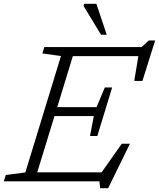

<svg xmlns="http://www.w3.org/2000/svg" viewBox="-45 -955 837 1011"><path d="M482.5 36 478.5 0H-25L-14.5 -33.5L88.5 -47L276 -660L178 -673.5L188.5 -707H700.5L738.5 -742H772L705 -529H662L683.5 -659.5H338.5L256.5 -391H463.5L507 -494.5H545.5L506.5 -366.5L467.5 -239H429L449 -344H242L151 -47.5H490L596 -198H639L524.5 36ZM517 -772H487L395.5 -923L397 -935H462.5Z"/></svg>

Font: Newsreader 6pt Light
Style: Italic
Weight: 300
Italic angle: -17°
Designer: Hugues Gentile
Foundry: Production Type
Version: Version 1.003; ttfautohint (v1.8.3)